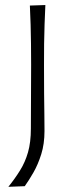

<svg xmlns="http://www.w3.org/2000/svg" viewBox="-20 -530 291 750"><path d="M12.7 199.7 76.7 197.3Q92.8 174.8 110.6 143.8Q128.4 112.8 141.1 72.5Q153.8 32.2 153.8 -18.1Q153.8 -49.8 153.3 -84.2Q152.8 -118.7 152.3 -165Q151.9 -211.4 151.9 -277.3Q151.9 -320.8 152.3 -359.4Q152.8 -397.9 154.1 -434.8Q155.3 -471.7 157.2 -510.3L96.7 -508.3Q98.6 -470.2 99.6 -433.6Q100.6 -397 101.1 -358.9Q101.6 -320.8 101.6 -277.3L100.6 -27.8Q100.6 25.9 89.4 64.9Q78.1 104 58.3 135.7Q38.6 167.5 12.7 199.7Z"/></svg>

Font: Pinar-VF-FD
Style: Regular
Weight: 300
Designer: Amin Abedi
Version: Version 3.0